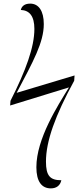

<svg xmlns="http://www.w3.org/2000/svg" viewBox="-20 -798 451 1061"><path d="M261 243C293 243 313 226 319 198C257 198 234 174 234 95C234 -18 285 -159 390 -352L392 -381L72 -285C163 -458 222 -563 222 -665C222 -737 194 -778 147 -778C116 -778 100 -764 95 -743C143 -741 170 -709 170 -638C170 -538 123 -409 38 -241L36 -215L361 -315C299 -214 181 -31 181 126C181 206 211 243 261 243Z"/></svg>

Font: Noto Serif Display Condensed Light
Style: Italic
Weight: 300
Width: 3
Italic angle: -12°
Designer: Monotype Design Team
Foundry: Monotype Imaging Inc.
Version: Version 2.009